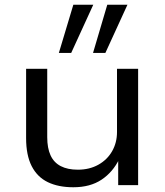

<svg xmlns="http://www.w3.org/2000/svg" viewBox="-20 -780 695 809"><path d="M289 9Q226 9 181.5 -12.5Q137 -34 113.5 -80Q90 -126 90 -198V-490H179V-202Q179 -156 193 -125.5Q207 -95 236 -80Q265 -65 308 -65Q357 -65 394.5 -86Q432 -107 452.5 -143Q473 -179 473 -224V-490H562V0H478V-111H483Q456 -55 408 -23Q360 9 289 9ZM372 -557 432 -760H517L424 -557ZM228 -557 289 -760H373L280 -557Z"/></svg>

Font: Nunito Sans 10pt SemiExpanded
Style: Regular
Weight: 400
Width: 6
Designer: Vernon Adams
Foundry: Vernon Adams
Version: Version 3.101;gftools[0.9.27]